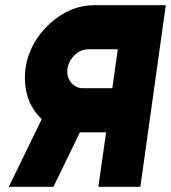

<svg xmlns="http://www.w3.org/2000/svg" viewBox="-20 -720 659 740"><path d="M434 -530H321Q291 -530 268 -508Q245 -486 240 -455Q236 -425 254 -402Q272 -380 300 -380H413ZM619 -700 521 0H359L389 -210H288L186 0H14L141 -261Q103 -296 87 -346Q71 -397 78 -455Q85 -505 108.5 -548.5Q132 -592 171 -628Q249 -700 345 -700Z"/></svg>

Font: Unageo
Style: Black-Italic
Weight: 900
Designer: Richard Sepsi
Foundry: Richard Sepsi
Version: Version 2.000